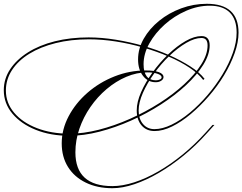

<svg xmlns="http://www.w3.org/2000/svg" viewBox="-182 -821 1276 1011"><path d="M410 159Q463 159 525 139Q587 119 652 81.5Q717 44 780 -7.5Q843 -59 900 -122L937 -163H947L908 -120Q850 -55 785 -2Q720 51 654 89.5Q588 128 525.5 149Q463 170 410 170Q330 170 269.5 140.5Q209 111 176 58Q143 5 143 -66Q143 -140 179.5 -209Q216 -278 278.5 -332.5Q341 -387 420.5 -418.5Q500 -450 585 -450Q630 -450 654.5 -441Q679 -432 679 -415Q679 -404 667 -396Q655 -388 638 -388Q597 -388 571 -421.5Q545 -455 545 -508Q545 -565 575 -617.5Q605 -670 656 -711.5Q707 -753 772 -777Q837 -801 907 -801Q1074 -801 1074 -649Q1074 -599 1053.5 -541Q1033 -483 998 -425Q963 -367 917.5 -314.5Q872 -262 822.5 -220.5Q773 -179 724 -155Q675 -131 632 -131Q589 -131 563.5 -160.5Q538 -190 538 -240Q538 -284 561 -336Q584 -388 621.5 -440Q659 -492 704.5 -535.5Q750 -579 795.5 -605Q841 -631 879 -631Q922 -631 922 -582Q922 -534 888.5 -480Q855 -426 797.5 -372.5Q740 -319 665.5 -271Q591 -223 508 -186Q425 -149 341.5 -127.5Q258 -106 183 -106Q84 -106 6 -137.5Q-72 -169 -117 -223Q-162 -277 -162 -346Q-162 -406 -128.5 -456.5Q-95 -507 -35 -545Q25 -583 106.5 -603.5Q188 -624 285 -624Q353 -624 427 -612Q501 -600 573 -579.5Q645 -559 708 -531Q771 -503 820 -471.5Q869 -440 895 -406L888 -400Q863 -433 816 -464.5Q769 -496 706.5 -523Q644 -550 573 -570.5Q502 -591 428.5 -602.5Q355 -614 286 -614Q191 -614 111 -594Q31 -574 -27.5 -538Q-86 -502 -118.5 -452.5Q-151 -403 -151 -344Q-151 -279 -107.5 -227.5Q-64 -176 12 -146.5Q88 -117 183 -117Q257 -117 339 -138Q421 -159 503 -195.5Q585 -232 658 -278.5Q731 -325 788 -377.5Q845 -430 878 -482.5Q911 -535 911 -582Q911 -621 879 -621Q843 -621 798.5 -595Q754 -569 710 -527Q666 -485 629.5 -434Q593 -383 570.5 -332Q548 -281 548 -239Q548 -195 571 -168Q594 -141 631 -141Q673 -141 721.5 -164.5Q770 -188 818.5 -228.5Q867 -269 911 -320.5Q955 -372 989.5 -429Q1024 -486 1044 -542.5Q1064 -599 1064 -649Q1064 -719 1028 -755Q992 -791 922 -791Q860 -791 798 -764Q736 -737 685.5 -692Q635 -647 604.5 -592.5Q574 -538 574 -483Q574 -398 639 -398Q651 -398 660 -402.5Q669 -407 669 -414Q669 -425 647.5 -432.5Q626 -440 595 -440Q538 -440 483 -416.5Q428 -393 379.5 -352Q331 -311 294 -257.5Q257 -204 236 -143Q215 -82 215 -19Q215 159 410 159Z"/></svg>

Font: Ballet 24pt
Style: Regular
Weight: 400
Designer: Maximiliano R. Sproviero
Foundry: Omnibus-Type
Version: Version 1.100